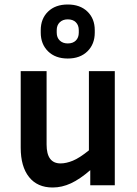

<svg xmlns="http://www.w3.org/2000/svg" viewBox="-20 -823 609 853"><path d="M381 0V-67Q335 -27 295 -8.5Q255 10 214 10Q146 10 109 -36.5Q72 -83 72 -167V-507H187V-181Q187 -97 249 -97Q274 -97 303.5 -109Q333 -121 375 -155V-507H490V0ZM401 -689V-678Q401 -627 368.5 -595Q336 -563 281 -563Q226 -563 193.5 -595Q161 -627 161 -678V-689Q161 -740 193.5 -771.5Q226 -803 281 -803Q336 -803 368.5 -771.5Q401 -740 401 -689ZM330 -689Q330 -711 317 -724Q304 -737 281 -737Q259 -737 245.5 -724Q232 -711 232 -689V-678Q232 -656 245.5 -643Q259 -630 281 -630Q304 -630 317 -643Q330 -656 330 -678Z"/></svg>

Font: Inria Sans
Style: Bold
Weight: 700
Designer: Black Foundry Team
Foundry: Black Foundry
Version: Version 1.2; ttfautohint (v1.8.3)